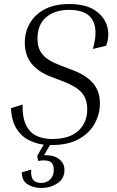

<svg xmlns="http://www.w3.org/2000/svg" viewBox="-20 -710 580 953"><path d="M300 134Q300 177 265 200Q230 223 184 223Q147 223 118 205.5Q89 188 88 145L135 132Q132 168 145 183Q158 198 185 198Q212 198 229.5 180Q247 162 247 134Q247 110 236.5 98Q226 86 195 86Q189 86 181.5 87Q174 88 169 89L165 63L197 8Q157 3 121 -15.5Q85 -34 61.5 -72Q38 -110 34 -173L92 -191Q91 -124 110.5 -86.5Q130 -49 164 -34.5Q198 -20 238 -20Q324 -20 368.5 -60.5Q413 -101 413 -168Q413 -218 386 -249.5Q359 -281 296 -305L233 -329Q170 -353 136.5 -394.5Q103 -436 103 -499Q103 -549 127 -592.5Q151 -636 200 -663Q249 -690 324 -690Q403 -690 449.5 -660Q496 -630 511 -582.5Q526 -535 507 -483L441 -467Q468 -561 439 -611Q410 -661 323 -661Q252 -661 209 -624.5Q166 -588 166 -517Q166 -471 190.5 -440.5Q215 -410 278 -386L341 -362Q407 -337 441.5 -297.5Q476 -258 476 -196Q476 -146 451 -98.5Q426 -51 372.5 -20.5Q319 10 235 10H228L199 60H202Q250 60 275 81Q300 102 300 134Z"/></svg>

Font: Inria Serif Light
Style: Italic
Weight: 300
Italic angle: -10°
Designer: Black Foundry Team
Foundry: Black Foundry
Version: Version 1.000; ttfautohint (v1.8.3)